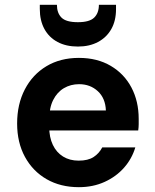

<svg xmlns="http://www.w3.org/2000/svg" viewBox="-20 -764 641 796"><path d="M307 12Q231 12 173.5 -21Q116 -54 83.5 -113.5Q51 -173 51 -252Q51 -332 83 -393.5Q115 -455 172.5 -489.5Q230 -524 307 -524Q383 -524 439 -491Q495 -458 525 -401Q555 -344 555 -271Q555 -261 555 -249Q555 -237 553 -223H147V-306H419Q417 -357 385.5 -386Q354 -415 308 -415Q273 -415 245 -398.5Q217 -382 200.5 -349.5Q184 -317 184 -267V-238Q184 -195 199 -163.5Q214 -132 241.5 -115Q269 -98 306 -98Q345 -98 368 -113Q391 -128 404 -153H541Q527 -106 494.5 -69Q462 -32 414 -10Q366 12 307 12ZM303 -571Q254 -571 218.5 -590Q183 -609 164 -644Q145 -679 145 -727V-744H216Q216 -710 235 -691Q254 -672 303 -672Q351 -672 370.5 -691Q390 -710 390 -744H461V-726Q461 -678 441.5 -643.5Q422 -609 386.5 -590Q351 -571 303 -571Z"/></svg>

Font: DM Sans 12pt
Style: Bold
Weight: 700
Version: Version 4.004;gftools[0.9.30]